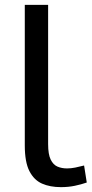

<svg xmlns="http://www.w3.org/2000/svg" viewBox="-20 -760 377 790"><path d="M178 -740V-167Q178 -125 188.5 -103.5Q199 -82 216.5 -74.5Q234 -67 256 -67Q272 -67 289.5 -70.5Q307 -74 326 -79L337 -9Q314 -1 287.5 4.5Q261 10 231 10Q186 10 153 -4.5Q120 -19 101 -56Q82 -93 82 -162V-740Z"/></svg>

Font: Georama Extended
Style: Regular
Weight: 400
Width: 7
Designer: Jean-Baptiste Levee
Foundry: Production Type
Version: Version 1.000